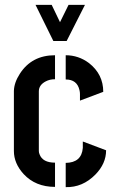

<svg xmlns="http://www.w3.org/2000/svg" viewBox="-20 -768 478 789"><path d="M126 -748H192.4L226.6 -676.8L261.7 -748H329.1L253.9 -599.6H199.2ZM37.1 -147.5Q37.1 -96.7 77.1 -52.7Q126 0 206.1 0V-99.6Q155.3 -99.6 142.6 -133.8Q139.6 -140.6 139.6 -147.5V-392.6Q139.6 -418.9 168 -433.6Q184.6 -442.4 206.1 -442.4V-541Q110.4 -541 61.5 -464.8Q38.1 -428.7 37.1 -394.5ZM250 -441.4Q296.9 -441.4 306.6 -397.5Q308.6 -389.6 308.6 -381.8V-354.5L404.3 -390.6Q404.3 -462.9 345.7 -508.8Q302.7 -541 250 -541ZM250 1Q319.3 2.9 372.1 -50.8Q416 -95.7 416 -150.4L320.3 -186.5V-160.2Q315.4 -99.6 250 -98.6Z"/></svg>

Font: Post No Bills Jaffna
Style: Bold
Weight: 700
Designer: Kosala Senevirathne, Siva Puranthara, Lasantha Premarathna, Tharique Azeez
Foundry: Mooniak
Version: Version 1.220 ; ttfautohint (v1.6)